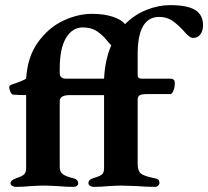

<svg xmlns="http://www.w3.org/2000/svg" viewBox="-20 -726 812 749"><path d="M772 -628Q772 -605 761.5 -591.5Q751 -578 733 -578Q719 -578 696 -606Q673 -631 651.5 -645.5Q630 -660 601 -660Q517 -660 517 -515V-433Q517 -419 533 -419H646Q654 -419 658 -414.5Q662 -410 662 -403Q662 -381 654 -367Q649 -359 646 -359H554Q532 -359 524.5 -354Q517 -349 517 -337V-87Q517 -60 529 -49.5Q541 -39 582 -31Q593 -29 597.5 -25Q602 -21 602 -13Q602 -7 597 -2Q592 3 585 3Q551 3 515 0Q471 -2 454 -2Q437 -2 403 0Q376 3 345 3Q338 3 331.5 -1Q325 -5 325 -11Q325 -19 329.5 -23.5Q334 -28 344 -31Q371 -39 378.5 -46Q386 -53 386 -70V-355H253Q213 -355 213 -332V-74Q213 -55 226 -46Q239 -37 265 -31Q285 -26 285 -11Q285 -5 280 -1Q275 3 268 3Q237 3 205 0Q167 -2 150 -2Q133 -2 99 0Q72 3 41 3Q34 3 27.5 -1Q21 -5 21 -11Q21 -23 44 -31Q63 -37 72.5 -44.5Q82 -52 82 -70V-355Q51 -355 30 -357Q25 -358 20.5 -368Q16 -378 16 -386Q16 -392 25 -396Q63 -408 82 -419Q87 -504 128 -561Q169 -618 226 -645Q283 -672 339 -672Q385 -672 419 -661Q453 -650 468 -632Q505 -669 551.5 -687.5Q598 -706 643 -706Q711 -706 741.5 -687Q772 -668 772 -628ZM384 -419 386 -420Q390 -494 414 -549Q410 -553 403.5 -560.5Q397 -568 393 -573Q375 -594 354.5 -606.5Q334 -619 303 -619Q262 -619 237.5 -578Q213 -537 213 -458V-441Q213 -419 238 -419Z"/></svg>

Font: EB Garamond
Style: Bold
Weight: 700
Designer: Georg Duffner and Octavio Pardo
Foundry: Georg Duffner
Version: Version 1.000; ttfautohint (v1.6)